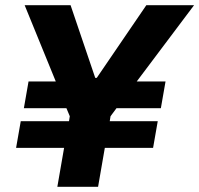

<svg xmlns="http://www.w3.org/2000/svg" viewBox="-20 -720 768 740"><path d="M201 0H358L384 -150H570L588 -253H403L406 -272L429 -303H600L618 -406H507L728 -700H544L353 -420H347L252 -700H75L195 -406H90L72 -303H236L249 -272L246 -253H60L42 -150H227Z"/></svg>

Font: Fixel Display
Style: Bold Italic
Weight: 700
Italic angle: -10°
Designer: AlfaBravo + MacPaw
Foundry: Kyrylo Tkachov, Marchela Mozhyna, Serhii Makarenko, Maria Weinstein, Zakhar Kryvoshyya
Version: Version 1.210;Glyphs 3.2 (3217)